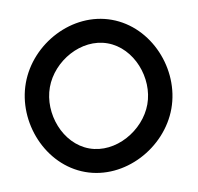

<svg xmlns="http://www.w3.org/2000/svg" viewBox="-71 -663 770 747"><g transform="rotate(10 314.5 -289.5)"><path d="M25 -290C25 -134 155 11 312 11C469 11 600 -134 600 -290C600 -446 469 -590 312 -590C155 -590 25 -446 25 -290ZM120 -290C120 -394 207 -497 312 -497C417 -497 505 -394 505 -290C505 -186 417 -82 312 -82C207 -82 120 -186 120 -290Z"/></g></svg>

Font: Charger Sport
Style: SeBd
Weight: 600
Designer: Jasper
Foundry: Cannot Into Space Fonts
Version: Version 1.1